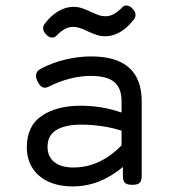

<svg xmlns="http://www.w3.org/2000/svg" viewBox="-20 -667 640 698"><path d="M495.1 -299.3V-26.9Q495.1 -9.8 487.8 -2.4Q480.5 4.9 461.4 4.9H460.4Q441.4 4.9 434.1 -2.4Q426.8 -9.8 426.8 -26.9V-60.1Q387.2 -26.4 341.1 -7.8Q294.9 10.7 243.7 10.7Q194.8 10.7 157.2 -6.1Q119.6 -22.9 98.6 -55.2Q77.6 -87.4 77.6 -131.8Q77.6 -209.5 132.1 -246.1Q186.5 -282.7 273.4 -282.7Q351.1 -282.7 421.9 -257.8V-299.3Q421.9 -346.7 395.3 -368.9Q368.7 -391.1 309.6 -391.1Q272.9 -391.1 233.4 -380.9Q193.8 -370.6 158.2 -352.5Q150.4 -348.1 143.1 -348.1Q127.4 -348.1 116.2 -371.6Q110.8 -383.3 110.8 -391.1Q110.8 -408.2 128.9 -417.5Q169.9 -439 217 -450.4Q264.2 -461.9 311.5 -461.9Q403.3 -461.9 449.2 -420.9Q495.1 -379.9 495.1 -299.3ZM421.9 -138.7V-191.9Q388.7 -202.6 350.6 -208.3Q312.5 -213.9 273.9 -213.9Q217.8 -213.9 185.3 -194.6Q152.8 -175.3 152.8 -133.3Q152.8 -97.7 177.5 -77.9Q202.1 -58.1 246.6 -58.1Q343.8 -58.1 421.9 -138.7ZM310.5 -624Q327.6 -615.7 339.4 -611.8Q351.1 -607.9 363.8 -607.9Q379.4 -607.9 394.3 -616.2Q409.2 -624.5 425.3 -641.1Q431.2 -647 439.5 -647Q451.7 -647 462.4 -634.8Q472.7 -624 472.7 -612.8Q472.7 -603.5 465.8 -595.2Q442.4 -564.9 415.8 -550Q389.2 -535.2 363.3 -535.2Q346.2 -535.2 332.3 -539.8Q318.4 -544.4 298.8 -553.2Q281.7 -561.5 270 -565.4Q258.3 -569.3 245.6 -569.3Q230 -569.3 215.1 -561Q200.2 -552.7 184.1 -536.1Q178.2 -530.3 169.9 -530.3Q157.7 -530.3 147 -542.5Q136.7 -553.2 136.7 -564.5Q136.7 -573.7 143.6 -582Q167 -612.3 193.6 -627.2Q220.2 -642.1 246.1 -642.1Q263.2 -642.1 277.1 -637.5Q291 -632.8 310.5 -624Z"/></svg>

Font: Courier Prime Code
Style: Regular
Weight: 400
Designer: Alan Dague-Greene
Foundry: Quote-Unquote Apps
Version: Version 3.0318